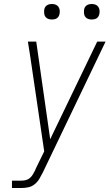

<svg xmlns="http://www.w3.org/2000/svg" viewBox="-20 -944 550 964"><path d="M40 0V-37H87Q99 -37 110.5 -40Q122 -43 131 -51Q140 -59 146 -70Q152 -81 158 -92V-94L202 -184L131 -666L120 -735H162L232 -245L468 -735H510L195 -78Q187 -62 177.5 -46Q168 -30 153.5 -18.5Q139 -7 121.5 -3.5Q104 0 87 0ZM441 -846Q431 -846 422.5 -849Q414 -852 408.5 -859Q403 -866 402 -875.5Q401 -885 402 -895Q403 -901 406 -907Q409 -913 415 -917Q421 -921 427.5 -922.5Q434 -924 440 -924Q450 -924 458.5 -921Q467 -918 472.5 -911Q478 -904 479.5 -894.5Q481 -885 479 -875Q478 -869 475 -863Q472 -857 466.5 -853Q461 -849 454 -847.5Q447 -846 441 -846ZM241 -846Q231 -846 222.5 -849Q214 -852 208.5 -859Q203 -866 202 -875.5Q201 -885 202 -895Q203 -901 206 -907Q209 -913 215 -917Q221 -921 227.5 -922.5Q234 -924 240 -924Q250 -924 258.5 -921Q267 -918 272.5 -911Q278 -904 279.5 -894.5Q281 -885 279 -875Q278 -869 275 -863Q272 -857 266.5 -853Q261 -849 254 -847.5Q247 -846 241 -846Z"/></svg>

Font: Iosevka SS18 Extralight
Style: Italic
Weight: 200
Italic angle: -9°
Monospace: yes
Designer: Belleve Invis
Foundry: Belleve Invis
Version: Version 25.1.1; ttfautohint (v1.8.4)